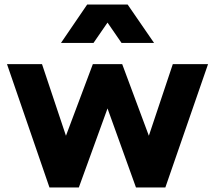

<svg xmlns="http://www.w3.org/2000/svg" viewBox="-20 -830 952 850"><path d="M394 -640 456 -730 518 -640H662L545 -810H366L250 -640ZM329 0 456 -350 582 0H712L901 -546H745L639 -229L521 -546H391L272 -229L166 -546H11L199 0Z"/></svg>

Font: Plus Jakarta Sans ExtraBold
Style: Regular
Weight: 800
Designer: Gumpita Rahayu
Foundry: Tokotype
Version: Version 2.071;gftools[0.9.30]